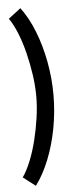

<svg xmlns="http://www.w3.org/2000/svg" viewBox="-56 -744 359 868"><g transform="rotate(-5 123.0 -310.0)"><path d="M71 93 15 50Q34 23 51 -18.5Q68 -60 80.5 -110Q93 -160 100.5 -211.5Q108 -263 108 -310Q108 -357 100.5 -408.5Q93 -460 80.5 -510Q68 -560 51 -601.5Q34 -643 15 -670L71 -713Q107 -665 132.5 -600Q158 -535 172 -460.5Q186 -386 186 -310Q186 -234 172 -159Q158 -84 132 -19Q106 46 71 93Z"/></g></svg>

Font: Imprima
Style: Regular
Weight: 400
Designer: Eduardo Tunni
Foundry: Eduardo Tunni
Version: Version 1.002; ttfautohint (v1.8.4.7-5d5b);gftools[0.9.23]